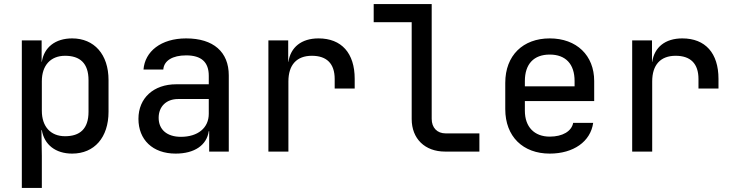

<svg xmlns="http://www.w3.org/2000/svg" viewBox="-20 -750 3640 950"><path d="M88 180H187V21L185 -106H187C199 -34 255 10 337 10C447 10 517 -70 517 -197V-354C517 -481 446 -560 337 -560C254 -560 198 -516 187 -444H186V-550H88ZM302 -76C231 -76 187 -123 187 -202V-348C187 -427 231 -474 302 -474C375 -474 418 -438 418 -353V-197C418 -112 375 -76 302 -76Z M849 10C943 10 1003 -32 1013 -101H1015V0H1112V-377C1112 -493 1036 -560 901 -560C776 -560 697 -495 690 -406H788C791 -450 834 -476 901 -476C976 -476 1013 -443 1013 -375V-333H852C740 -333 665 -265 665 -162C665 -59 735 10 849 10ZM875 -73C806 -73 765 -109 765 -167C765 -223 803 -260 861 -260H1013V-187C1013 -117 959 -73 875 -73Z M1308 0H1407V-347C1407 -429 1448 -474 1523 -474C1596 -474 1636 -436 1636 -359V-312H1735V-360C1735 -487 1670 -560 1556 -560C1471 -560 1418 -516 1407 -444H1406V-550H1308Z M2182 0H2352V-90H2185C2143 -90 2116 -118 2116 -162V-730H1829V-640H2017V-161C2017 -64 2082 0 2182 0Z M2700 10C2817 10 2902 -49 2915 -142H2816C2808 -100 2763 -74 2700 -74C2624 -74 2577 -122 2577 -202V-250H2920V-349C2920 -476 2833 -560 2700 -560C2568 -560 2480 -476 2480 -340V-210C2480 -74 2568 10 2700 10ZM2577 -349C2577 -433 2621 -480 2700 -480C2779 -480 2823 -433 2823 -349V-323H2577Z M3108 0H3207V-347C3207 -429 3248 -474 3323 -474C3396 -474 3436 -436 3436 -359V-312H3535V-360C3535 -487 3470 -560 3356 -560C3271 -560 3218 -516 3207 -444H3206V-550H3108Z"/></svg>

Font: JetBrains Mono Medium
Style: Regular
Weight: 436
Monospace: yes
Designer: Philipp Nurullin, Konstantin Bulenkov
Foundry: JetBrains
Version: Version 2.305